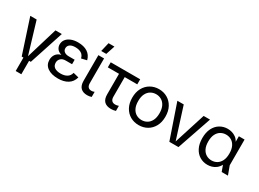

<svg xmlns="http://www.w3.org/2000/svg" viewBox="-36 -1494 3342 2478"><g transform="rotate(30 1635.5 -255.0)"><path d="M176 0 9.1 -510.7H104L244.1 -44.6L384.2 -510.7H479L312 0ZM202 200V-11.1H286V200Z M721.4 12Q622 12 564.3 -28.9Q506.5 -69.7 506.5 -143.8Q506.5 -191 531.5 -226.2Q556.4 -261.4 608.2 -275.5Q562.9 -288.2 542.1 -317.3Q521.2 -346.5 521.2 -381.3Q521.2 -423.4 545.3 -455.2Q569.5 -487 613.6 -504.8Q657.7 -522.7 716.3 -522.7Q803 -522.7 858.4 -487.2Q913.7 -451.8 931.9 -380.7L851.7 -361.7Q840.6 -409.1 805.4 -430.2Q770.2 -451.3 717.5 -451.3Q664.6 -451.3 637.1 -430.7Q609.7 -410 609.7 -375Q609.7 -343.2 634.1 -324.8Q658.4 -306.3 700 -306.3H788.4V-239.5H693.2Q645.5 -239.5 620.2 -213.9Q594.9 -188.4 594.9 -153Q594.9 -107.3 627.1 -83.9Q659.3 -60.5 720.4 -60.5Q773.3 -60.5 811.2 -82.3Q849.2 -104.1 862 -153.3L944.1 -132.7Q924 -59.2 866 -23.6Q807.9 12 721.4 12Z M1155.3 10Q1092.2 10 1058 -24.1Q1023.9 -58.3 1023.9 -129V-510.7H1108.9V-142.9Q1108.9 -105.2 1125.8 -86Q1142.7 -66.8 1175 -66.8Q1183.8 -66.8 1194.8 -68.7Q1205.7 -70.6 1219 -76.3V-0.7Q1203.5 4.7 1188.2 7.3Q1172.9 10 1155.3 10ZM1028.7 -575.6 1060.5 -710H1148.1L1104.1 -575.6Z M1510.9 10Q1444.2 10 1409.6 -24.1Q1375 -58.3 1375 -129V-468.7H1460V-142.9Q1460 -105.2 1477.9 -86Q1495.7 -66.8 1529.5 -66.8Q1540 -66.8 1552.4 -68.7Q1564.9 -70.6 1580.2 -76.3V-0.7Q1562.7 4.7 1546.2 7.3Q1529.7 10 1510.9 10ZM1208.1 -435.3V-510.7H1647V-435.3Z M1923.6 12Q1854.5 12 1798.2 -19.9Q1742 -51.9 1709.2 -111.8Q1676.4 -171.7 1676.4 -254.9Q1676.4 -338.3 1709.2 -398.1Q1742 -458 1798.2 -490.3Q1854.5 -522.7 1923.6 -522.7Q1993.6 -522.7 2049.4 -490.3Q2105.2 -458 2138 -398.1Q2170.8 -338.3 2170.8 -254.9Q2170.8 -171.7 2138 -111.8Q2105.2 -51.9 2049.4 -19.9Q1993.6 12 1923.6 12ZM1923.6 -63.3Q1967 -63.3 2003.1 -84.2Q2039.3 -105 2060.8 -147.6Q2082.4 -190.1 2082.4 -254.9Q2082.4 -320.5 2060.8 -363.1Q2039.3 -405.6 2003.1 -426.5Q1967 -447.4 1923.6 -447.4Q1880.2 -447.4 1844 -426.5Q1807.8 -405.6 1786.3 -363.1Q1764.8 -320.5 1764.8 -254.9Q1764.8 -190.1 1786.3 -147.6Q1807.8 -105 1844 -84.2Q1880.2 -63.3 1923.6 -63.3Z M2376.3 0 2201.1 -510.7H2296L2444.4 -44.6L2592.7 -510.7H2687.5L2512.3 0Z M2948.3 12Q2884.7 12 2832.7 -19.2Q2780.8 -50.4 2750.6 -110.3Q2720.4 -170.3 2720.4 -255.6Q2720.4 -340.9 2750.4 -400.5Q2780.4 -460.1 2832.2 -491.4Q2884 -522.7 2947.8 -522.7Q2978 -522.7 3009.5 -514Q3041.1 -505.3 3069.7 -485Q3098.3 -464.7 3117.6 -428.5V-510.7H3202.6V-127.7L3249.7 0H3156.3L3123.8 -89.4Q3102.2 -50.4 3072.9 -28.1Q3043.7 -5.8 3011.3 3.1Q2979 12 2948.3 12ZM2966 -63.3Q3009.5 -63.3 3044.9 -84.2Q3080.3 -105 3101.8 -147.6Q3123.3 -190.1 3123.3 -255.7Q3123.3 -321.3 3101.8 -363.9Q3080.3 -406.4 3044.9 -426.9Q3009.5 -447.4 2966 -447.4Q2923.4 -447.4 2887.6 -426.9Q2851.8 -406.4 2830.3 -363.9Q2808.8 -321.3 2808.8 -255.7Q2808.8 -190.1 2830.3 -147.6Q2851.8 -105 2887.6 -84.2Q2923.4 -63.3 2966 -63.3Z"/></g></svg>

Font: TikTok Sans Light
Style: Regular
Weight: 300
Version: Version 4.000